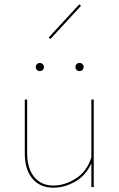

<svg xmlns="http://www.w3.org/2000/svg" viewBox="-20 -868 550 891"><path d="M415 -406V0H404V-110Q378 -53 328.5 -25Q279 3 228 3Q166 3 130.5 -39Q95 -81 95 -157V-406H106V-157Q106 -87 138.5 -47Q171 -7 228 -7Q281 -7 332.5 -40Q384 -73 404 -138V-406ZM146 -557Q146 -565 151.5 -570.5Q157 -576 165 -576Q172 -576 178 -570.5Q184 -565 184 -557Q184 -549 178.5 -543.5Q173 -538 165 -538Q157 -538 151.5 -543.5Q146 -549 146 -557ZM330 -557Q330 -565 335.5 -570.5Q341 -576 349 -576Q357 -576 362.5 -570.5Q368 -565 368 -557Q368 -549 362.5 -543.5Q357 -538 349 -538Q341 -538 335.5 -543.5Q330 -549 330 -557ZM206 -694 348 -848 356 -841 214 -687Z"/></svg>

Font: Ysabeau Hairline
Style: Regular
Weight: 100
Designer: Christian Thalmann (Catharsis Fonts)
Version: Version 0.003